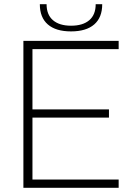

<svg xmlns="http://www.w3.org/2000/svg" viewBox="-20 -891 628 911"><path d="M91 -697H543V-658H134V-372H497V-333H134V-39H543V0H91ZM169 -871H201Q201 -821 231.5 -795Q262 -769 317 -769Q373 -769 403.5 -795Q434 -821 434 -871H465Q465 -808 427 -775Q389 -742 317 -742Q245 -742 207 -775Q169 -808 169 -871Z"/></svg>

Font: Hanken Grotesk ExtraLight
Style: Regular
Weight: 200
Designer: Alfredo Marco Pradil
Foundry: Hanken Design Co.
Version: Version 3.014